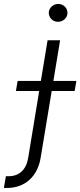

<svg xmlns="http://www.w3.org/2000/svg" viewBox="-112 -750 408 975"><path d="M-92.3 204.2 -82 144.9H-68.5Q-28.8 144.9 -2.8 121.4Q23.1 98 30.9 52.9L87 -288H-31.2L-22.4 -339.1H95.5L129.6 -545.5H193.2L159.1 -339.1H275.9L267 -288H150.6L94.1 52.9Q88.4 87 74 115.1Q59.7 143.1 37.8 163Q16 182.9 -13.1 193.7Q-42.3 204.5 -77.8 204.5Q-81.3 204.5 -84.9 204.5Q-88.4 204.5 -92.3 204.2ZM183.6 -730.1Q193.5 -730.1 202.2 -726.4Q210.9 -722.7 217.3 -716.4Q223.7 -710.2 227.3 -701.7Q230.8 -693.2 230.5 -683.6Q230.5 -674.7 226.6 -666.5Q222.7 -658.4 216.1 -652.3Q209.5 -646.3 200.8 -642.8Q192.1 -639.2 182.5 -639.2Q172.6 -639.2 163.9 -642.9Q155.2 -646.7 149 -652.9Q142.8 -659.1 139.2 -667.6Q135.7 -676.1 135.7 -685.7Q136 -695 139.9 -702.9Q143.8 -710.9 150.4 -717Q157 -723 165.5 -726.6Q174 -730.1 183.6 -730.1Z"/></svg>

Font: Inter P Light
Style: Italic
Weight: 300
Italic angle: 9.39999°
Designer: Rasmus Andersson
Foundry: rsms
Version: Version 3.018;git-588b23468